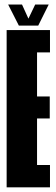

<svg xmlns="http://www.w3.org/2000/svg" viewBox="-20 -804 242 824"><path d="M8.5 0H194.5V-96H139V-295.5H193.5V-390H139V-579H194.5V-675H8.5ZM61 -694H144L189 -784.5H131L102 -724L74.5 -784.5H15Z"/></svg>

Font: Anybody UltraCondensed
Style: Bold
Weight: 700
Width: 1
Version: Version 1.113;gftools[0.9.25]